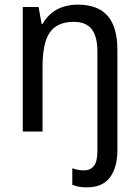

<svg xmlns="http://www.w3.org/2000/svg" viewBox="-20 -566 599 826"><path d="M353 240Q333 240 318 237Q303 234 291 229V158Q303 162 315 164.5Q327 167 342 167Q368 167 383.5 148.5Q399 130 399 83V-345Q399 -409 374.5 -440.5Q350 -472 298 -472Q249 -472 219 -451Q189 -430 176 -387.5Q163 -345 163 -279V0H78V-536H146L159 -463H163Q179 -491 201.5 -509.5Q224 -528 253 -537Q282 -546 313 -546Q372 -546 410 -524.5Q448 -503 466.5 -459.5Q485 -416 485 -350V81Q485 130 470.5 166Q456 202 427.5 221Q399 240 353 240Z"/></svg>

Font: Noto Sans Khmer SemiCondensed
Style: Regular
Weight: 400
Width: 4
Designer: Danh Hong and the Monotype Design Team
Foundry: Monotype Imaging Inc.
Version: Version 2.004